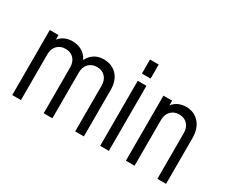

<svg xmlns="http://www.w3.org/2000/svg" viewBox="-112 -1054 1643 1387"><g transform="rotate(30 709.0 -360.0)"><path d="M71 0V-542.5H143.5V-470.5L131.2 -486Q149.9 -518.9 181.2 -536.8Q212.5 -554.8 254.5 -554.8Q305.4 -554.8 343.5 -528.8Q381.6 -502.9 396.8 -452.2L379.5 -454.2Q394.9 -500.8 430.2 -527.8Q465.5 -554.8 517 -554.8Q560.8 -554.8 594.9 -535.4Q629.1 -516 648.8 -478.8Q668.5 -441.6 668.5 -388.8V0H596V-381.2Q596 -427 570.2 -454.6Q544.5 -482.2 501.8 -482.2Q458.2 -482.2 432.1 -454.6Q406 -427 406 -381.2V0H333.5V-381.2Q333.5 -427 307.8 -454.6Q282 -482.2 239.2 -482.2Q195.8 -482.2 169.6 -454.6Q143.5 -427 143.5 -381.2V0Z M804.5 0V-542.5H877V0ZM804.5 -602.8V-720H877V-602.8Z M1019 0V-542.5H1091.5V-469.8L1079 -484.2Q1097.8 -518.4 1129.4 -536.6Q1161.1 -554.8 1202.9 -554.8Q1271 -554.8 1312.5 -507.9Q1354 -461.1 1354 -381.2V0H1281.5V-381.2Q1281.5 -427 1255.8 -454.6Q1230 -482.2 1187.2 -482.2Q1143.8 -482.2 1117.6 -454.6Q1091.5 -427 1091.5 -381.2V0Z"/></g></svg>

Font: Mohave Light
Style: Regular
Weight: 300
Designer: Gumpita Rahayu
Foundry: Tokotype
Version: Version 2.003